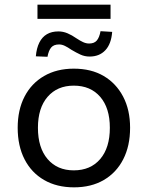

<svg xmlns="http://www.w3.org/2000/svg" viewBox="-20 -796 635 825"><path d="M298 9Q224 9 169.5 -22.5Q115 -54 85.5 -111.5Q56 -169 56 -247Q56 -324 85.5 -381Q115 -438 169.5 -469.5Q224 -501 297 -501Q372 -501 425.5 -469.5Q479 -438 509 -381Q539 -324 539 -247Q539 -169 509.5 -111.5Q480 -54 426 -22.5Q372 9 298 9ZM297 -64Q369 -64 410.5 -112.5Q452 -161 452 -247Q452 -332 410.5 -380Q369 -428 297 -428Q226 -428 184.5 -380Q143 -332 143 -247Q143 -161 184.5 -112.5Q226 -64 297 -64ZM141 -715V-776H455V-715ZM184 -552 134 -554Q137 -589 149 -613Q161 -637 181.5 -649Q202 -661 231 -661Q251 -661 270 -653Q289 -645 309 -631Q324 -621 337 -615Q350 -609 363 -609Q385 -609 396 -622Q407 -635 412 -662L462 -659Q458 -607 432.5 -580Q407 -553 365 -553Q344 -553 325.5 -561.5Q307 -570 287 -582Q271 -593 258.5 -599Q246 -605 234 -605Q211 -605 200 -592Q189 -579 184 -552Z"/></svg>

Font: Nunito Sans 9pt
Style: Regular
Weight: 400
Version: Version 3.101;gftools[0.9.27]